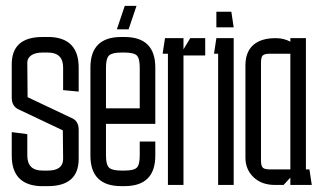

<svg xmlns="http://www.w3.org/2000/svg" viewBox="-20 -630 1097 654"><path d="M20 -180 73 -173V-100Q73 -49 125 -49H143Q195 -49 195 -89L194 -186L44 -257Q20 -268 20 -297V-411Q20 -504 125 -504H152Q248 -499 248 -400V-318L195 -323V-400Q195 -451 143 -451H125Q100 -451 86.5 -441.5Q73 -432 73 -417L74 -299L224 -228Q248 -218 248 -188V-89Q248 4 143 4H116Q20 -1 20 -100Z M405 -610H445L418 -530H378ZM288 -100V-400Q288 -504 393 -504H404Q509 -504 509 -400V-208H341V-100Q341 -69 351.5 -59Q362 -49 393 -49H404Q436 -49 446 -59Q456 -69 456 -100V-148H509V-100Q509 4 404 4H393Q288 4 288 -100ZM456 -400Q456 -431 446 -441Q436 -451 404 -451H393Q362 -451 351.5 -441Q341 -431 341 -400V-261H456Z M605 -500V-462L628 -500H679V-441H605V0H552V-447H534L542 -500Z M717 -590H768L776 -537H717ZM723 0V-447H709L717 -500H776V0Z M917 0Q871 0 843.5 -26.5Q816 -53 816 -93V-407Q816 -453 842.5 -476.5Q869 -500 918 -500H920Q933 -500 945.5 -497Q958 -494 969 -488V-500H1022V-53H1034L1042 0H969V-25L946 0ZM899 -447Q881 -447 875 -441Q869 -435 869 -417V-83Q869 -65 875 -59Q881 -53 899 -53H969V-447Z"/></svg>

Font: Karantina Light
Style: Regular
Weight: 300
Designer: Rony Koch
Foundry: Rony Koch
Version: Version 1.000; ttfautohint (v1.8.3)